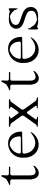

<svg xmlns="http://www.w3.org/2000/svg" viewBox="1182 -1829 636 3040"><g transform="rotate(-90 1500.0 -309.0)"><path d="M382.8 -93.8Q409.2 -105.5 390.6 -76.2L367.2 -50.8L340.8 -30.3L310.5 -17.6L279.3 -11.7L246.1 -18.6L216.8 -38.1L195.3 -70.3L179.7 -124V-436.5Q179.7 -464.8 150.4 -464.8H99.6Q80.1 -486.3 108.4 -486.3L118.2 -491.2L131.8 -497.1L154.3 -508.8L181.6 -527.3L190.4 -535.2L224.6 -600.6Q245.1 -618.2 246.1 -589.8L245.1 -549.8L244.1 -537.1L243.2 -515.6Q243.2 -486.3 272.5 -486.3L374 -485.4Q394.5 -464.8 365.2 -464.8H272.5Q243.2 -464.8 243.2 -435.5V-166L244.1 -127.9L250 -101.6L259.8 -83L271.5 -72.3L287.1 -65.4L306.6 -63.5L329.1 -67.4L354.5 -76.2Z M917 -136.7Q940.4 -153.3 924.8 -128.9L903.3 -95.7L855.5 -53.7L801.8 -26.4L744.1 -14.6L686.5 -18.6L631.8 -39.1L585 -75.2L547.9 -127.9L526.4 -194.3L522.5 -273.4L525.4 -307.6L535.2 -346.7L550.8 -382.8L571.3 -414.1L595.7 -441.4L624 -462.9L654.3 -478.5L689.5 -491.2L724.6 -498L760.7 -499L795.9 -494.1L829.1 -483.4L858.4 -465.8L885.7 -442.4L907.2 -411.1L923.8 -374L933.6 -330.1L936.5 -296.9Q936.5 -276.4 916 -276.4L614.3 -271.5Q585 -271.5 587.9 -242.2L590.8 -212.9L607.4 -164.1L632.8 -125L666 -96.7L704.1 -77.1L747.1 -68.4L793 -71.3L840.8 -86.9L887.7 -115.2ZM723.6 -473.6 696.3 -462.9 670.9 -448.2 647.5 -430.7 627.9 -410.2 611.3 -386.7 598.6 -360.4 588.9 -326.2Q585 -296.9 614.3 -296.9H835.9Q862.3 -296.9 861.3 -323.2L855.5 -359.4L847.7 -388.7L835 -413.1L820.3 -432.6L802.7 -448.2L781.2 -461.9L754.9 -470.7Z M1312.5 -29.3Q1290 -44.9 1328.1 -44.9Q1357.4 -44.9 1340.8 -68.4L1253.9 -189.5Q1237.3 -212.9 1220.7 -189.5L1133.8 -68.4Q1117.2 -44.9 1146.5 -44.9L1162.1 -41Q1184.6 -24.4 1156.2 -24.4L1018.6 -29.3Q996.1 -44.9 1024.4 -44.9Q1040 -44.9 1048.8 -57.6L1181.6 -244.1Q1198.2 -267.6 1181.6 -291L1074.2 -441.4Q1057.6 -464.8 1028.3 -464.8Q1011.7 -464.8 1011.7 -486.3L1169.9 -485.4Q1190.4 -464.8 1161.1 -464.8Q1134.8 -464.8 1149.4 -443.4L1220.7 -344.7Q1237.3 -321.3 1253.9 -344.7L1323.2 -441.4Q1339.8 -464.8 1305.7 -464.8Q1285.2 -486.3 1314.5 -486.3L1442.4 -485.4Q1462.9 -464.8 1433.6 -464.8Q1417 -464.8 1408.2 -452.1L1292 -291Q1275.4 -267.6 1292 -244.1L1418 -68.4Q1434.6 -44.9 1463.9 -44.9Q1478.5 -44.9 1478.5 -24.4Z M1882.8 -93.8Q1909.2 -105.5 1890.6 -76.2L1867.2 -50.8L1840.8 -30.3L1810.5 -17.6L1779.3 -11.7L1746.1 -18.6L1716.8 -38.1L1695.3 -70.3L1679.7 -124V-436.5Q1679.7 -464.8 1650.4 -464.8H1599.6Q1580.1 -486.3 1608.4 -486.3L1618.2 -491.2L1631.8 -497.1L1654.3 -508.8L1681.6 -527.3L1690.4 -535.2L1724.6 -600.6Q1745.1 -618.2 1746.1 -589.8L1745.1 -549.8L1744.1 -537.1L1743.2 -515.6Q1743.2 -486.3 1772.5 -486.3L1874 -485.4Q1894.5 -464.8 1865.2 -464.8H1772.5Q1743.2 -464.8 1743.2 -435.5V-166L1744.1 -127.9L1750 -101.6L1759.8 -83L1771.5 -72.3L1787.1 -65.4L1806.6 -63.5L1829.1 -67.4L1854.5 -76.2Z M2417 -136.7Q2440.4 -153.3 2424.8 -128.9L2403.3 -95.7L2355.5 -53.7L2301.8 -26.4L2244.1 -14.6L2186.5 -18.6L2131.8 -39.1L2085 -75.2L2047.9 -127.9L2026.4 -194.3L2022.5 -273.4L2025.4 -307.6L2035.2 -346.7L2050.8 -382.8L2071.3 -414.1L2095.7 -441.4L2124 -462.9L2154.3 -478.5L2189.5 -491.2L2224.6 -498L2260.7 -499L2295.9 -494.1L2329.1 -483.4L2358.4 -465.8L2385.7 -442.4L2407.2 -411.1L2423.8 -374L2433.6 -330.1L2436.5 -296.9Q2436.5 -276.4 2416 -276.4L2114.3 -271.5Q2085 -271.5 2087.9 -242.2L2090.8 -212.9L2107.4 -164.1L2132.8 -125L2166 -96.7L2204.1 -77.1L2247.1 -68.4L2293 -71.3L2340.8 -86.9L2387.7 -115.2ZM2223.6 -473.6 2196.3 -462.9 2170.9 -448.2 2147.5 -430.7 2127.9 -410.2 2111.3 -386.7 2098.6 -360.4 2088.9 -326.2Q2085 -296.9 2114.3 -296.9H2335.9Q2362.3 -296.9 2361.3 -323.2L2355.5 -359.4L2347.7 -388.7L2335 -413.1L2320.3 -432.6L2302.7 -448.2L2281.2 -461.9L2254.9 -470.7Z M2555.7 -175.8Q2563.5 -203.1 2569.3 -174.8L2575.2 -152.3L2605.5 -111.3L2610.4 -101.6L2617.2 -92.8L2625 -83L2635.7 -75.2L2647.5 -66.4L2662.1 -58.6L2677.7 -51.8L2695.3 -44.9L2708 -41L2726.6 -43L2758.8 -47.9L2785.2 -55.7L2807.6 -64.5L2824.2 -74.2L2835.9 -85.9L2842.8 -96.7L2847.7 -108.4L2848.6 -122.1L2847.7 -144.5L2842.8 -167L2829.1 -185.5L2802.7 -202.1L2767.6 -217.8L2684.6 -246.1L2643.6 -261.7L2605.5 -284.2L2576.2 -318.4L2564.5 -365.2L2566.4 -387.7L2575.2 -415L2589.8 -437.5L2607.4 -457L2630.9 -470.7L2656.2 -480.5L2684.6 -485.4L2716.8 -487.3L2752 -485.4L2765.6 -483.4L2784.2 -484.4L2805.7 -481.4L2826.2 -475.6L2837.9 -470.7L2869.1 -486.3Q2885.7 -495.1 2888.7 -475.6V-464.8L2889.6 -446.3V-402.3L2888.7 -381.8L2886.7 -356.4Q2879.9 -333 2875 -357.4L2854.5 -403.3L2823.2 -434.6L2810.5 -444.3L2795.9 -455.1L2779.3 -462.9L2762.7 -468.8L2752 -467.8L2719.7 -461.9L2691.4 -454.1L2669.9 -444.3L2652.3 -433.6L2640.6 -421.9L2632.8 -409.2L2627.9 -395.5L2626 -379.9L2627 -365.2L2630.9 -349.6L2644.5 -334L2669.9 -319.3L2705.1 -304.7L2790 -276.4L2833 -257.8L2870.1 -232.4L2899.4 -194.3L2910.2 -141.6L2907.2 -114.3L2899.4 -88.9L2884.8 -67.4L2866.2 -49.8L2844.7 -37.1L2819.3 -29.3L2792 -24.4L2760.7 -23.4L2735.4 -25.4L2714.8 -24.4L2692.4 -22.5L2670.9 -23.4L2651.4 -25.4L2632.8 -29.3L2612.3 -35.2Q2596.7 -43 2582 -33.2L2568.4 -23.4Q2558.6 -17.6 2554.7 -39.1L2553.7 -51.8V-65.4V-122.1V-145.5ZM2609.4 -50.8 2610.4 -49.8 2611.3 -52.7Z"/></g></svg>

Font: B2 Hana
Style: Regular
Weight: 500
Version: 2020-08-05; (max)